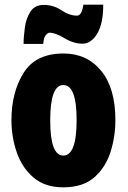

<svg xmlns="http://www.w3.org/2000/svg" viewBox="-20 -792 546 822"><path d="M337 -772Q330 -725 310 -725Q277 -725 243 -748Q209 -771 168 -771Q129 -771 110.5 -742.5Q92 -714 86.5 -674.5Q81 -635 81 -604H165Q167 -631 176 -641.5Q185 -652 192 -652Q217 -652 256 -628.5Q295 -605 333 -605Q370 -605 396 -647.5Q422 -690 422 -772ZM252 -563Q133 -563 81 -480Q29 -397 29 -278Q29 -205 52 -139Q75 -73 124 -31.5Q173 10 250 10Q335 10 383.5 -32.5Q432 -75 453 -141Q474 -207 474 -278Q474 -415 413 -489Q352 -563 252 -563ZM251 -428Q308 -428 308 -278Q308 -126 251 -126Q195 -126 195 -276Q195 -428 251 -428Z"/></svg>

Font: Noto Sans Display Condensed Black
Style: Regular
Weight: 900
Width: 3
Designer: Monotype Design team
Foundry: Monotype Imaging Inc.
Version: 1.000